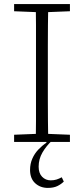

<svg xmlns="http://www.w3.org/2000/svg" viewBox="-20 -694 411 939"><path d="M49 0V-35L174 -40H197L322 -35V0ZM155 0Q156 -51 156 -102Q156 -153 156 -204.5Q156 -256 156 -307V-367Q156 -418 156 -469.5Q156 -521 156 -572Q156 -623 155 -674H216Q215 -623 214.5 -572Q214 -521 214 -470Q214 -419 214 -367V-307Q214 -256 214 -204.5Q214 -153 214.5 -102Q215 -51 216 0ZM49 -639V-674H322V-639L197 -634H174ZM214 225Q177 225 152 202Q127 179 127 137Q127 107 138 82Q149 57 167.5 37.5Q186 18 207 4V-7H235Q206 20 187.5 52Q169 84 169 121Q169 153 186 170.5Q203 188 228 188Q244 188 256.5 184Q269 180 282 173L292 194Q279 207 260.5 216Q242 225 214 225Z"/></svg>

Font: Source Serif 4 Light
Style: Regular
Weight: 300
Designer: Frank Grießhammer
Foundry: Adobe Systems Incorporated
Version: Version 4.004;hotconv 1.0.116;makeotfexe 2.5.65601